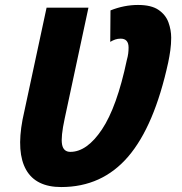

<svg xmlns="http://www.w3.org/2000/svg" viewBox="-20 -745 736 775"><path d="M227 10Q125 10 85.5 -59.5Q46 -129 71 -262L168 -714H337L241 -266Q225 -192 230.5 -162Q236 -132 264 -132Q331 -132 391.5 -222.5Q452 -313 492 -503Q496 -517 497.5 -529Q499 -541 499 -553Q499 -589 467 -589Q455 -589 445 -585.5Q435 -582 425 -576L426 -703Q481 -725 537 -725Q591 -725 620 -705Q649 -685 660 -654.5Q671 -624 671 -593Q671 -567 667.5 -542Q664 -517 659 -493Q603 -236 497.5 -113Q392 10 227 10Z"/></svg>

Font: Noto Sans ExtraBold
Style: Italic
Weight: 800
Italic angle: -12°
Designer: Monotype Design Team
Foundry: Monotype Imaging Inc.
Version: Version 2.013; ttfautohint (v1.8.4.7-5d5b)